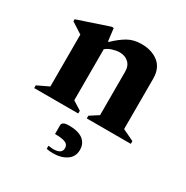

<svg xmlns="http://www.w3.org/2000/svg" viewBox="-162 -601 942 974"><g transform="rotate(30 309.0 -113.5)"><path d="M31 0V-16L98 -48V-352L34 -393V-405L216 -466H228L237 -392H242Q278 -427 312 -446.5Q346 -466 392 -466Q453 -466 491.5 -435Q530 -404 530 -343V-48L597 -16V0H339V-16L389 -48V-302Q389 -337 368.5 -355.5Q348 -374 317 -374Q298 -374 275.5 -367Q253 -360 238 -347V-48L289 -16V0ZM277 239Q269 239 258.5 238Q248 237 240 235V217Q248 218 256 219Q264 220 269 220Q319 220 319 186Q319 165 299.5 157Q280 149 239 149V97Q239 88 248 82Q257 76 280 76Q334 76 361.5 97Q389 118 389 156Q389 196 357.5 217.5Q326 239 277 239Z"/></g></svg>

Font: Spectral
Style: Bold
Weight: 700
Designer: Jean-Baptiste Levee
Foundry: Production Type
Version: Version 2.001